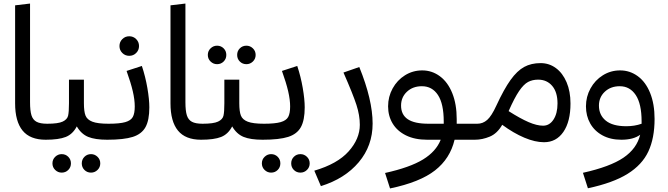

<svg xmlns="http://www.w3.org/2000/svg" viewBox="-20 -786 3757 1080"><path d="M65 -756 149 -766V-211Q149 -163 157 -137.5Q165 -112 185.5 -101Q206 -90 245 -90L257 -45L237 0Q149 0 107 -51.5Q65 -103 65 -205Z M603 -45 583 0Q515 0 476 -16Q437 -32 412 -75Q389 -31 349.5 -15.5Q310 0 237 0L217 -45L246 -90Q307 -90 332.5 -102Q358 -114 363 -135Q368 -156 368 -205V-338H452V-205Q452 -159 461 -136Q470 -113 499.5 -101.5Q529 -90 591 -90ZM275 133Q275 111 290.5 96Q306 81 327 81Q349 81 364 96Q379 111 379 133Q379 155 364 170Q349 185 327 185Q306 185 290.5 170Q275 155 275 133ZM440 133Q440 111 455 96Q470 81 492 81Q513 81 528.5 96Q544 111 544 133Q544 155 528.5 170Q513 185 492 185Q470 185 455 170Q440 155 440 133Z M738 -187Q738 -225 727 -272.5Q716 -320 692 -387L778 -415Q798 -355 809 -291Q820 -227 820 -182Q820 -110 798.5 -71Q777 -32 727 -16Q677 0 583 0L563 -45L591 -90Q653 -90 684.5 -99Q716 -108 727 -128Q738 -148 738 -187ZM652 -527Q652 -550 668 -566Q684 -582 707 -582Q730 -582 746 -566Q762 -550 762 -527Q762 -504 746 -488Q730 -472 707 -472Q684 -472 668 -488Q652 -504 652 -527Z M939 -756 1023 -766V-211Q1023 -163 1031 -137.5Q1039 -112 1059.5 -101Q1080 -90 1119 -90L1131 -45L1111 0Q1023 0 981 -51.5Q939 -103 939 -205Z M1477 -45 1457 0Q1389 0 1350 -16Q1311 -32 1286 -75Q1263 -31 1223.5 -15.5Q1184 0 1111 0L1091 -45L1120 -90Q1181 -90 1206.5 -102Q1232 -114 1237 -135Q1242 -156 1242 -205V-338H1326V-205Q1326 -159 1335 -136Q1344 -113 1373.5 -101.5Q1403 -90 1465 -90ZM1149 -477Q1149 -499 1164.5 -514Q1180 -529 1201 -529Q1223 -529 1238 -514Q1253 -499 1253 -477Q1253 -455 1238 -440Q1223 -425 1201 -425Q1180 -425 1164.5 -440Q1149 -455 1149 -477ZM1314 -477Q1314 -499 1329 -514Q1344 -529 1366 -529Q1387 -529 1402.5 -514Q1418 -499 1418 -477Q1418 -455 1402.5 -440Q1387 -425 1366 -425Q1344 -425 1329 -440Q1314 -455 1314 -477Z M1612 -187Q1612 -225 1601 -272.5Q1590 -320 1566 -387L1652 -415Q1672 -355 1683 -291Q1694 -227 1694 -182Q1694 -110 1672.5 -71Q1651 -32 1601 -16Q1551 0 1457 0L1437 -45L1465 -90Q1527 -90 1558.5 -99Q1590 -108 1601 -128Q1612 -148 1612 -187ZM1453 133Q1453 111 1468.5 96Q1484 81 1505 81Q1527 81 1542 96Q1557 111 1557 133Q1557 155 1542 170Q1527 185 1505 185Q1484 185 1468.5 170Q1453 155 1453 133ZM1618 133Q1618 111 1633 96Q1648 81 1670 81Q1691 81 1706.5 96Q1722 111 1722 133Q1722 155 1706.5 170Q1691 185 1670 185Q1648 185 1633 170Q1618 155 1618 133Z M1748 174Q1878 136 1941 65.5Q2004 -5 2004 -84Q2004 -137 1985 -196Q1966 -255 1912 -378L2001 -409Q2076 -224 2076 -91Q2076 34 1998 126.5Q1920 219 1785 261Z M2640 0H2537Q2512 106 2427 172.5Q2342 239 2174 274L2146 187Q2286 156 2359.5 111Q2433 66 2459 0H2383Q2313 0 2263.5 -24.5Q2214 -49 2188.5 -91.5Q2163 -134 2163 -188Q2163 -242 2188.5 -288.5Q2214 -335 2258 -362.5Q2302 -390 2355 -390Q2410 -390 2454.5 -357Q2499 -324 2524 -262Q2549 -200 2549 -116V-90H2648L2660 -46ZM2476 -90V-102Q2476 -202 2443.5 -251.5Q2411 -301 2353 -301Q2302 -301 2269 -270Q2236 -239 2236 -192Q2236 -141 2273.5 -115.5Q2311 -90 2390 -90Z M3189 -204Q3189 -102 3149 -44Q3109 14 3040 14Q2990 14 2929.5 -11.5Q2869 -37 2805 -84Q2777 -35 2735 -17.5Q2693 0 2651 0H2640L2620 -45L2648 -90H2665Q2696 -90 2720.5 -111.5Q2745 -133 2772 -192Q2815 -285 2852 -336.5Q2889 -388 2928.5 -409.5Q2968 -431 3021 -431Q3069 -431 3107 -403Q3145 -375 3167 -323.5Q3189 -272 3189 -204ZM3116 -204Q3116 -268 3086 -303Q3056 -338 3007 -338Q2975 -338 2950.5 -325Q2926 -312 2900 -274Q2874 -236 2841 -161Q2907 -119 2953.5 -99Q3000 -79 3035 -79Q3071 -79 3093.5 -113.5Q3116 -148 3116 -204Z M3662 -117Q3662 -9 3627 66Q3592 141 3510 192Q3428 243 3287 273L3259 186Q3412 152 3487 101Q3562 50 3581 -28Q3543 0 3475 0Q3414 0 3369 -24.5Q3324 -49 3300 -91.5Q3276 -134 3276 -188Q3276 -242 3301.5 -288.5Q3327 -335 3371 -362.5Q3415 -390 3468 -390Q3523 -390 3567.5 -357.5Q3612 -325 3637 -263Q3662 -201 3662 -117ZM3589 -90V-103Q3589 -202 3556 -251.5Q3523 -301 3466 -301Q3415 -301 3382 -270Q3349 -239 3349 -192Q3349 -139 3387.5 -107.5Q3426 -76 3503 -76Q3550 -76 3589 -90Z"/></svg>

Font: Fira GO
Style: Regular
Weight: 400
Designer: Carrois Corporate
Foundry: Carrois Corporate GbR
Version: Version 0.300